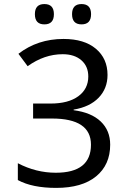

<svg xmlns="http://www.w3.org/2000/svg" viewBox="-20 -916 640 946"><path d="M342.8 -376V-373Q429.7 -361.8 476.3 -317.4Q522.9 -272.9 522.9 -203.1Q522.9 -104 453.6 -47.1Q384.3 9.8 256.8 9.8Q138.7 9.8 67.9 -28.8V-111.8Q157.7 -64.9 254.9 -64.9Q428.2 -64.9 428.2 -203.1Q428.2 -332 235.8 -332H143.1V-405.8H229Q316.9 -405.8 366 -441.9Q415 -478 415 -539.1Q415 -589.4 380.9 -619.1Q346.7 -648.9 289.1 -648.9Q198.2 -648.9 116.2 -589.8L70.8 -650.9Q165.5 -724.1 293 -724.1Q395 -724.1 452.4 -675.8Q509.8 -627.4 509.8 -546.9Q509.8 -480 466.1 -434.6Q422.4 -389.2 342.8 -376ZM198.7 -896Q245.6 -896 245.6 -846.2Q245.6 -795.9 198.7 -795.9Q151.9 -795.9 151.9 -846.2Q151.9 -896 198.7 -896ZM381.8 -896Q428.7 -896 428.7 -846.2Q428.7 -795.9 381.8 -795.9Q335 -795.9 335 -846.2Q335 -896 381.8 -896Z"/></svg>

Font: Droid Sans Mono
Style: Regular
Weight: 400
Monospace: yes
Foundry: Ascender Corporation
Version: Version 1.00 build 112